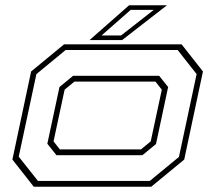

<svg xmlns="http://www.w3.org/2000/svg" viewBox="-20 -708 816 728"><path d="M108 0 27 -103 98 -437 223 -540H668.5L749.5 -437L678.5 -103L553.5 0ZM124 -22H548L658.5 -113L725.5 -427L653.5 -518.5H229L118 -427L51 -114ZM194 -119.5 159.5 -163 205.5 -378 257 -420.5H583.5L617.5 -378L571.5 -162L520 -119.5ZM207 -141.5H514.5L551.5 -172L593.5 -368L569.5 -398.5H262L225 -368L183 -172ZM319.5 -556 469.5 -688H613L443 -556ZM365 -573.5H439L563 -670.5H475.5Z"/></svg>

Font: Tourney Expanded ExtraLight
Style: Italic
Weight: 200
Width: 7
Italic angle: -12°
Designer: Tyler Finck
Foundry: Etcetera Type Co
Version: Version 1.010; ttfautohint (v1.8.3)